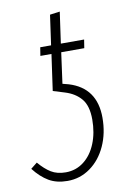

<svg xmlns="http://www.w3.org/2000/svg" viewBox="-88 -794 579 853"><g transform="rotate(-10 201.5 -367.5)"><path d="M348 -244Q348 -174 322 -117Q296 -60 250 -27Q204 6 147 6Q98 6 63 -14.5Q28 -35 -3 -75L26 -98Q53 -66 80 -49.5Q107 -33 146 -33Q192 -33 227.5 -60.5Q263 -88 282.5 -136Q302 -184 302 -244Q302 -306 275.5 -337.5Q249 -369 203 -383L151 -399L174 -562H124L130 -600H179L198 -735L243 -741L223 -600H328L322 -562H218L199 -423L226 -416Q348 -379 348 -244Z"/></g></svg>

Font: Fira Sans Extra Condensed ExtraLight
Style: Italic
Weight: 275
Width: 3
Italic angle: -8°
Designer: Carrois Corporate & Edenspiekermann AG
Foundry: Carrois Corporate GbR & Edenspiekermann AG
Version: Version 4.203